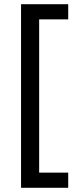

<svg xmlns="http://www.w3.org/2000/svg" viewBox="-20 -734 369 912"><path d="M304 158H80V-714H304V-642H166V86H304Z"/></svg>

Font: Noto Sans Thai
Style: Regular
Weight: 400
Designer: Monotype Design Team
Foundry: Monotype Imaging Inc.
Version: Version 2.001